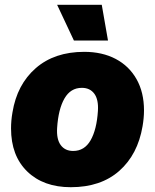

<svg xmlns="http://www.w3.org/2000/svg" viewBox="-20 -770 645 800"><path d="M26 -235Q26 -268 32 -302Q51 -418 129 -486Q207 -554 331 -554Q406 -554 462 -524.5Q518 -495 549 -440Q580 -385 580 -310Q580 -279 574 -244Q554 -126 477 -58Q400 10 275 10Q161 10 93.5 -55.5Q26 -121 26 -235ZM388 -308Q391 -355 373 -379.5Q355 -404 321 -404Q274 -404 248.5 -359.5Q223 -315 218 -237Q215 -190 233 -165.5Q251 -141 285 -141Q332 -141 357.5 -185.5Q383 -230 388 -308ZM218 -750H404L430 -601H288Z"/></svg>

Font: Mona Sans Black
Style: Italic
Weight: 900
Italic angle: -11.7°
Designer: Deni Anggara
Foundry: GitHub
Version: Version 2.000